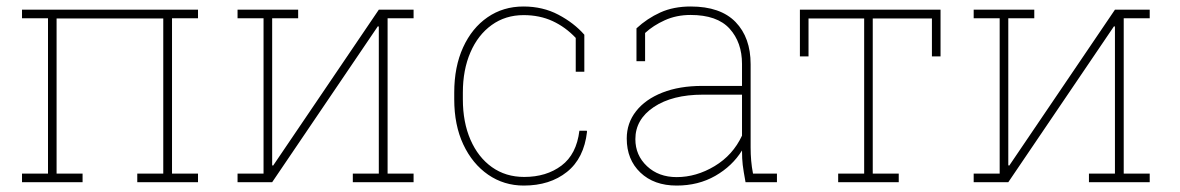

<svg xmlns="http://www.w3.org/2000/svg" viewBox="-20 -558 3615 588"><path d="M47.4 0V-26.4H127V-502H47.4V-528.3H586.4V-502H506.8V-26.4H586.4V0H400.4V-26.4H480V-501.5H153.3V-26.4H232.9V0Z M707.5 0V-26.4H787.1V-502H707.5V-528.3H893.1V-502H813.5V-51.8L816.4 -50.8L1140.1 -528.3H1246.6V-502H1167V-26.4H1246.6V0H1060.5V-26.4H1140.1V-476.6L1137.2 -477.5L813.5 0Z M1584 10.3Q1523.4 10.3 1475.1 -22.9Q1426.8 -56.2 1398.9 -115.5Q1371.1 -174.8 1371.1 -253.9V-274.4Q1371.1 -353.5 1398.2 -412.8Q1425.3 -472.2 1473.1 -505.1Q1521 -538.1 1583 -538.1Q1642.6 -538.1 1690.2 -512.9Q1737.8 -487.8 1769.5 -451.7V-338.4H1743.2V-441.9Q1711.9 -475.1 1672.4 -493.4Q1632.8 -511.7 1583.5 -511.7Q1527.8 -511.7 1485.8 -481.4Q1443.8 -451.2 1420.7 -397.7Q1397.5 -344.2 1397.5 -274.4V-253.9Q1397.5 -183.6 1420.9 -129.9Q1444.3 -76.2 1486.6 -46.1Q1528.8 -16.1 1585.4 -16.1Q1653.3 -16.1 1699.5 -50.8Q1745.6 -85.4 1754.4 -157.7H1776.9L1777.8 -154.8Q1768.6 -73.2 1716.3 -31.5Q1664.1 10.3 1584 10.3Z M2052.2 10.3Q1982.9 10.3 1941.2 -29.5Q1899.4 -69.3 1899.4 -133.8Q1899.4 -181.2 1928 -217.5Q1956.5 -253.9 2008.5 -274.4Q2060.5 -294.9 2130.9 -294.9H2252.4V-362.3Q2252.4 -428.2 2214.4 -470.2Q2176.3 -512.2 2094.7 -512.2Q2051.8 -512.2 2016.1 -496.1Q1980.5 -480 1955.6 -457V-370.6H1929.2V-471.2Q1961.9 -501.5 2002.2 -519.8Q2042.5 -538.1 2095.2 -538.1Q2186.5 -538.1 2232.7 -490.5Q2278.8 -442.9 2278.8 -361.3V-106.4Q2278.8 -85.9 2280.5 -65.9Q2282.2 -45.9 2286.1 -26.4H2359.4V0H2263.2Q2256.8 -34.7 2254.6 -53Q2252.4 -71.3 2252.4 -97.2Q2222.7 -49.3 2170.7 -19.5Q2118.7 10.3 2052.2 10.3ZM2052.2 -15.6Q2112.3 -15.6 2168.5 -49.3Q2224.6 -83 2252.4 -142.6V-268.1H2132.3Q2039.1 -268.1 1982.4 -230.2Q1925.8 -192.4 1925.8 -131.8Q1925.8 -82.5 1961.4 -49.1Q1997.1 -15.6 2052.2 -15.6Z M2546.9 0V-26.4H2626.5V-501.5H2456.1V-385.3H2429.7V-528.3H2860.4V-385.3H2834V-501.5H2652.8V-26.4H2732.4V0Z M2961.9 0V-26.4H3041.5V-502H2961.9V-528.3H3147.5V-502H3067.9V-51.8L3070.8 -50.8L3394.5 -528.3H3501V-502H3421.4V-26.4H3501V0H3314.9V-26.4H3394.5V-476.6L3391.6 -477.5L3067.9 0Z"/></svg>

Font: Roboto Slab Thin
Style: Regular
Weight: 100
Designer: Google
Version: Version 2.000; ttfautohint (v1.8.1.43-b0c9)